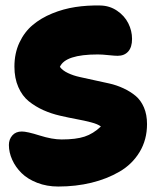

<svg xmlns="http://www.w3.org/2000/svg" viewBox="-20 -620 587 695"><path d="M190.9 55.2Q149.4 55.2 114.7 41.7Q80.1 28.3 58.1 6.6Q36.1 -15.1 24.2 -41.7Q12.2 -68.4 12.2 -95.2Q12.2 -115.7 24.7 -129.9Q37.1 -144 59.1 -144Q77.6 -144 123.3 -129.6Q168.9 -115.2 203.1 -115.2Q254.9 -115.2 286.1 -125.5Q317.4 -135.7 345.2 -162.1Q334 -170.9 309.6 -177.2Q285.2 -183.6 257.3 -188.7Q229.5 -193.8 197.5 -201.2Q165.5 -208.5 136.7 -221.4Q107.9 -234.4 84.2 -253.4Q60.5 -272.5 46.4 -304.7Q32.2 -336.9 32.2 -378.9Q32.2 -427.2 50.3 -465.8Q68.4 -504.4 98.4 -529.5Q128.4 -554.7 168.9 -571.3Q209.5 -587.9 252.7 -594.5Q295.9 -601.1 342.8 -600.1Q376.5 -599.6 403.6 -581.3Q430.7 -563 444.3 -535.9Q458 -508.8 458 -479Q458 -449.2 444.1 -433.6Q430.2 -418 405.8 -418Q395.5 -418 372.6 -420.4Q349.6 -422.9 334 -422.9Q216.3 -422.9 196.8 -377.9Q206.5 -364.7 226.1 -355.5Q245.6 -346.2 269.3 -341.1Q293 -335.9 320.8 -329.8Q348.6 -323.7 375.2 -317.9Q401.9 -312 427 -300.3Q452.1 -288.6 470.9 -272.9Q489.7 -257.3 501 -231.2Q512.2 -205.1 512.2 -170.9Q512.2 -114.3 485.4 -69.8Q458.5 -25.4 412.8 1.2Q367.2 27.8 310.8 41.5Q254.4 55.2 190.9 55.2Z"/></svg>

Font: Shantell Sans Irregular
Style: Regular
Weight: 800
Designer: Stephen Nixon, Anya Danilova, Shantell Martin
Foundry: Arrow Type
Version: Version 1.006;[9816181b4]